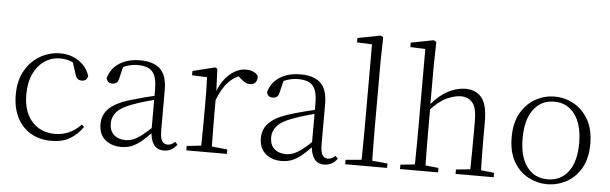

<svg xmlns="http://www.w3.org/2000/svg" viewBox="-50 -978 3719 1170"><g transform="rotate(5 1809.0 -393.0)"><path d="M292 14Q220 14 166 -17.5Q112 -49 82 -108Q52 -167 52 -248Q52 -335 87.5 -396.5Q123 -458 180 -490Q237 -522 302 -522Q344 -522 380.5 -507Q417 -492 443.5 -464.5Q470 -437 482 -398Q475 -368 446 -368Q428 -368 418.5 -376.5Q409 -385 404 -404L376 -490L419 -452Q388 -474 360 -482.5Q332 -491 303 -491Q250 -491 207.5 -462Q165 -433 140.5 -380.5Q116 -328 116 -255Q116 -148 170 -89Q224 -30 309 -30Q354 -30 394 -47Q434 -64 469 -101L484 -88Q452 -41 406 -13.5Q360 14 292 14Z M718 14Q660 14 621 -19Q582 -52 582 -114Q582 -151 598.5 -180.5Q615 -210 652.5 -234Q690 -258 752 -276Q795 -289 839.5 -300.5Q884 -312 924 -321V-297Q884 -287 842.5 -275Q801 -263 764 -249Q697 -225 670.5 -194Q644 -163 644 -125Q644 -78 671 -54Q698 -30 742 -30Q767 -30 790.5 -39.5Q814 -49 843.5 -72Q873 -95 913 -134L919 -89H900Q868 -55 840 -32Q812 -9 783 2.5Q754 14 718 14ZM980 13Q938 13 917.5 -17.5Q897 -48 895 -102V-106V-350Q895 -407 882 -437.5Q869 -468 843 -480Q817 -492 777 -492Q747 -492 717 -483Q687 -474 655 -454L691 -482L672 -402Q668 -382 658 -374Q648 -366 632 -366Q601 -366 595 -397Q612 -456 663 -489Q714 -522 790 -522Q872 -522 913 -482.5Q954 -443 954 -354V-113Q954 -61 966 -43Q978 -25 1000 -25Q1013 -25 1023 -30Q1033 -35 1045 -46L1060 -30Q1045 -8 1024.5 2.5Q1004 13 980 13Z M1117 0V-27L1228 -39H1251L1365 -27V0ZM1204 0Q1205 -24 1205.5 -64.5Q1206 -105 1206.5 -149Q1207 -193 1207 -226V-281Q1207 -333 1206.5 -375.5Q1206 -418 1204 -455L1112 -459V-485L1249 -519L1262 -511L1268 -371V-370V-226Q1268 -193 1268.5 -149Q1269 -105 1269.5 -64.5Q1270 -24 1271 0ZM1267 -318 1250 -367H1264Q1280 -413 1307 -448Q1334 -483 1367.5 -502.5Q1401 -522 1437 -522Q1464 -522 1484.5 -512Q1505 -502 1512 -486Q1512 -462 1501 -449Q1490 -436 1466 -436Q1450 -436 1436.5 -444Q1423 -452 1406 -468L1383 -488H1432Q1376 -477 1336 -436Q1296 -395 1267 -318Z M1699 14Q1641 14 1602 -19Q1563 -52 1563 -114Q1563 -151 1579.5 -180.5Q1596 -210 1633.5 -234Q1671 -258 1733 -276Q1776 -289 1820.5 -300.5Q1865 -312 1905 -321V-297Q1865 -287 1823.5 -275Q1782 -263 1745 -249Q1678 -225 1651.5 -194Q1625 -163 1625 -125Q1625 -78 1652 -54Q1679 -30 1723 -30Q1748 -30 1771.5 -39.5Q1795 -49 1824.5 -72Q1854 -95 1894 -134L1900 -89H1881Q1849 -55 1821 -32Q1793 -9 1764 2.5Q1735 14 1699 14ZM1961 13Q1919 13 1898.5 -17.5Q1878 -48 1876 -102V-106V-350Q1876 -407 1863 -437.5Q1850 -468 1824 -480Q1798 -492 1758 -492Q1728 -492 1698 -483Q1668 -474 1636 -454L1672 -482L1653 -402Q1649 -382 1639 -374Q1629 -366 1613 -366Q1582 -366 1576 -397Q1593 -456 1644 -489Q1695 -522 1771 -522Q1853 -522 1894 -482.5Q1935 -443 1935 -354V-113Q1935 -61 1947 -43Q1959 -25 1981 -25Q1994 -25 2004 -30Q2014 -35 2026 -46L2041 -30Q2026 -8 2005.5 2.5Q1985 13 1961 13Z M2089 0V-27L2208 -38H2227L2345 -27V0ZM2185 0Q2186 -30 2186.5 -69Q2187 -108 2187.5 -149.5Q2188 -191 2188 -226V-742L2096 -746V-773L2237 -800L2252 -791L2249 -637V-226Q2249 -191 2249.5 -149.5Q2250 -108 2250.5 -69Q2251 -30 2252 0Z M2424 0V-27L2534 -38H2554L2657 -27V0ZM2511 0Q2512 -24 2512.5 -64.5Q2513 -105 2513.5 -149Q2514 -193 2514 -226V-742L2422 -746V-773L2561 -800L2577 -791L2574 -637V-399L2575 -387V-226Q2575 -193 2575.5 -149Q2576 -105 2576.5 -64.5Q2577 -24 2578 0ZM2764 0V-27L2873 -38H2893L2997 -27V0ZM2850 0Q2851 -24 2851.5 -64Q2852 -104 2852.5 -148Q2853 -192 2853 -226V-334Q2853 -412 2827 -443Q2801 -474 2755 -474Q2719 -474 2671 -453Q2623 -432 2565 -368L2550 -399H2564Q2617 -464 2672 -493Q2727 -522 2779 -522Q2843 -522 2878.5 -479.5Q2914 -437 2914 -334V-226Q2914 -192 2914.5 -148Q2915 -104 2916 -64Q2917 -24 2918 0Z M3325 14Q3264 14 3209 -15Q3154 -44 3119.5 -103.5Q3085 -163 3085 -253Q3085 -343 3120 -403Q3155 -463 3210 -492.5Q3265 -522 3325 -522Q3386 -522 3441 -492.5Q3496 -463 3531 -403Q3566 -343 3566 -253Q3566 -163 3531 -103.5Q3496 -44 3441 -15Q3386 14 3325 14ZM3325 -16Q3405 -16 3451.5 -77.5Q3498 -139 3498 -252Q3498 -365 3451.5 -428Q3405 -491 3325 -491Q3245 -491 3198.5 -428Q3152 -365 3152 -252Q3152 -139 3198.5 -77.5Q3245 -16 3325 -16Z"/></g></svg>

Font: Noto Serif SC ExtraLight ExtraLight
Style: Regular
Weight: 250
Version: Version 2.002-H1;hotconv 1.1.0;makeotfexe 2.6.0